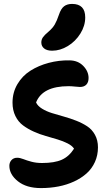

<svg xmlns="http://www.w3.org/2000/svg" viewBox="-20 -896 562 980"><path d="M246.1 -637.2Q219.7 -637.2 205.3 -648.7Q190.9 -660.2 190.9 -679.2Q190.9 -693.8 199.2 -705.8Q207.5 -717.8 227.1 -733.9Q249 -752.9 259.5 -771Q270 -789.1 280.8 -820.8Q291 -851.6 306.9 -863.8Q322.8 -876 348.1 -876Q415 -876 415 -807.1Q415 -764.2 390.1 -724.4Q365.2 -684.6 326.2 -660.9Q287.1 -637.2 246.1 -637.2ZM189 64Q115.2 64 71.5 29.3Q27.8 -5.4 27.8 -49.8Q27.8 -66.9 38.6 -78.9Q49.3 -90.8 67.9 -90.8Q81.5 -90.8 98.9 -84Q116.2 -77.1 140.4 -70.6Q164.6 -64 194.8 -64Q257.8 -64 295.2 -80.6Q332.5 -97.2 357.9 -137.2Q348.1 -152.3 325 -164.1Q301.8 -175.8 273.7 -184.3Q245.6 -192.9 213.6 -201.9Q181.6 -210.9 151.9 -224.4Q122.1 -237.8 97.7 -255.9Q73.2 -273.9 58.6 -303.7Q43.9 -333.5 43.9 -372.1Q43.9 -424.3 69.1 -466.8Q94.2 -509.3 135.7 -535.4Q177.2 -561.5 228.8 -575.2Q280.3 -588.9 335 -587.9Q377.9 -587.4 405 -559.6Q432.1 -531.7 432.1 -498Q432.1 -476.1 420.7 -464.1Q409.2 -452.1 388.2 -452.1Q381.8 -452.1 363 -454.1Q344.2 -456.1 330.1 -456.1Q196.8 -456.1 164.1 -373Q172.4 -355 194.6 -341.3Q216.8 -327.6 245.1 -318.8Q273.4 -310.1 305.9 -301Q338.4 -292 368.9 -280Q399.4 -268.1 424.6 -251.7Q449.7 -235.4 464.8 -207.8Q480 -180.2 480 -144Q480 -103.5 464.6 -69.3Q449.2 -35.2 422.1 -11Q395 13.2 358.2 30.3Q321.3 47.4 278.6 55.7Q235.8 64 189 64Z"/></svg>

Font: Shantell Sans Irregular Bouncy
Style: Regular
Weight: 600
Designer: Stephen Nixon, Anya Danilova, Shantell Martin
Foundry: Arrow Type
Version: Version 1.006;[9816181b4]